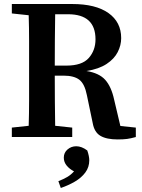

<svg xmlns="http://www.w3.org/2000/svg" viewBox="-20 -683 706 957"><path d="M319 -612H255Q254 -548 253.5 -484Q253 -420 253 -356H311Q389 -356 422.5 -394Q456 -432 456 -487Q456 -612 319 -612ZM39 -616V-663H340Q457 -663 520.5 -618Q584 -573 584 -493Q584 -457 566.5 -423Q549 -389 511 -364Q473 -339 411 -329Q474 -319 504.5 -285Q535 -251 549 -186L580 -55L657 -47V0Q632 7 613.5 9.5Q595 12 566 12Q511 12 480.5 -6Q450 -24 442 -70L413 -209Q402 -265 375.5 -285.5Q349 -306 296 -306H253Q253 -239 253.5 -177.5Q254 -116 255 -56L340 -47V0H39V-47L123 -56Q125 -118 125 -182Q125 -246 125 -310V-353Q125 -416 125 -479.5Q125 -543 123 -607ZM425 116Q425 150 405.5 176.5Q386 203 353.5 222Q321 241 283 254L271 220Q297 210 315.5 199Q334 188 349 171Q327 160 312.5 142.5Q298 125 298 103Q298 78 316.5 62Q335 46 360 46Q387 46 415 67Q425 96 425 116Z"/></svg>

Font: Source Serif Pro SemiBold
Style: Regular
Weight: 600
Designer: Frank Grießhammer
Foundry: Adobe Systems Incorporated
Version: Version 3.001;hotconv 1.0.111;makeotfexe 2.5.65597